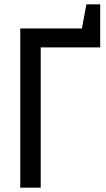

<svg xmlns="http://www.w3.org/2000/svg" viewBox="-20 -871 492 891"><path d="M74 0H169V-651H445V-851H381L360 -739H74Z"/></svg>

Font: Involve Medium
Style: Regular
Weight: 500
Designer: Stefan Peev
Foundry: Context Ltd.
Version: Version 1.001